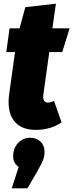

<svg xmlns="http://www.w3.org/2000/svg" viewBox="-20 -689 400 1048"><path d="M249 -404.8 216.8 -173.8Q210.9 -128.9 242.2 -128.9Q255.4 -128.9 274.9 -138.2L315.9 -21Q255.4 20 175.8 20Q92.3 20 54.9 -31.5Q17.6 -83 29.8 -173.8L62 -404.8H14.2L32.2 -534.2H86.9L118.2 -649.9L285.2 -668.9L266.1 -534.2H359.9L319.8 -404.8ZM145 63Q179.7 63 201.4 84.2Q223.1 105.5 223.1 139.2Q223.1 164.1 214.8 185.1Q206.5 206.1 186 242.2L129.9 338.9H43.9L82 222.2Q51.8 201.2 51.8 165Q51.8 120.1 78.6 91.6Q105.5 63 145 63Z"/></svg>

Font: Fira Sans Compressed Heavy
Style: Italic
Weight: 900
Width: 3
Italic angle: -8°
Designer: Carrois Corporate & Edenspiekermann AG
Foundry: Carrois Corporate GbR & Edenspiekermann AG
Version: Version 4.203;PS 004.203;hotconv 1.0.88;makeotf.lib2.5.64775